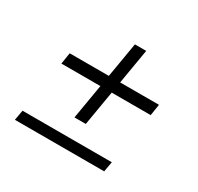

<svg xmlns="http://www.w3.org/2000/svg" viewBox="-123 -693 865 838"><g transform="rotate(30 310.0 -273.5)"><path d="M332 -547H389L320 -139H263ZM105 -371H555L546 -314H96ZM52 -51H502L493 0H43Z"/></g></svg>

Font: Oak Sans Light Italic
Style: Regular
Weight: 400
Italic angle: -9.5°
Foundry: Erik Kennedy, Walven
Version: Version 1.000;Glyphs 3.1.2 (3151)